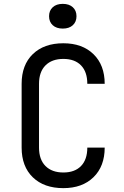

<svg xmlns="http://www.w3.org/2000/svg" viewBox="-20 -964 640 994"><path d="M308 10Q208 10 150 -46Q92 -102 92 -200V-530Q92 -628 150 -684Q208 -740 308 -740Q406 -740 464 -683.5Q522 -627 522 -530H432Q432 -592 399.5 -625.5Q367 -659 308 -659Q249 -659 215.5 -625.5Q182 -592 182 -530V-200Q182 -138 215.5 -104.5Q249 -71 308 -71Q367 -71 399.5 -104.5Q432 -138 432 -200H522Q522 -103 464 -46.5Q406 10 308 10ZM305 -816Q272 -816 253 -833.5Q234 -851 234 -880Q234 -909 253 -926.5Q272 -944 305 -944Q338 -944 357 -926.5Q376 -909 376 -880Q376 -851 357 -833.5Q338 -816 305 -816Z"/></svg>

Font: JetBrains Mono NL
Style: Regular
Weight: 400
Monospace: yes
Designer: Philipp Nurullin, Konstantin Bulenkov
Foundry: JetBrains
Version: Version 2.305; ttfautohint (v1.8.4.7-5d5b)